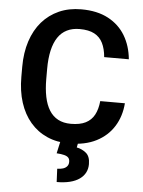

<svg xmlns="http://www.w3.org/2000/svg" viewBox="-62 -769 777 1042"><g transform="rotate(5 327.0 -248.5)"><path d="M483.9 -233.9H618.2Q612.8 -162.6 578.6 -107.7Q544.4 -52.7 483.4 -21.5Q422.4 9.8 335.4 9.8Q268.6 9.8 215.1 -13.9Q161.6 -37.6 123.8 -81.8Q85.9 -126 65.9 -188.2Q45.9 -250.5 45.9 -328.1V-382.3Q45.9 -460 66.4 -522.5Q86.9 -585 125.2 -629.2Q163.6 -673.3 217.5 -697.3Q271.5 -721.2 338.4 -721.2Q425.3 -721.2 485.4 -689.2Q545.4 -657.2 578.6 -601.6Q611.8 -545.9 618.7 -473.6H484.4Q480.5 -518.6 465.1 -549.8Q449.7 -581.1 419.2 -597.4Q388.7 -613.8 338.4 -613.8Q299.3 -613.8 269.8 -599.1Q240.2 -584.5 220.7 -555.4Q201.2 -526.4 191.4 -483.2Q181.6 -439.9 181.6 -383.3V-328.1Q181.6 -273.9 190.4 -231Q199.2 -188 217.8 -158.2Q236.3 -128.4 265.6 -112.8Q294.9 -97.2 335.4 -97.2Q384.8 -97.2 415.8 -112.8Q446.8 -128.4 463.1 -158.7Q479.5 -189 483.9 -233.9ZM288.1 0H384.3L378.9 27.8Q406.7 32.7 429.7 51.3Q452.6 69.8 452.6 112.3Q452.6 137.7 442.1 158.2Q431.6 178.7 410.6 193.6Q389.6 208.5 358.6 216.3Q327.6 224.1 286.6 224.1L283.2 151.9Q300.8 151.9 314.7 147.5Q328.6 143.1 336.7 133.5Q344.7 124 344.7 109.4Q344.7 94.7 337.4 86.7Q330.1 78.6 314.2 74.5Q298.3 70.3 272.9 68.8Z"/></g></svg>

Font: Roboto SemiBold
Style: Regular
Weight: 600
Designer: Christian Robertson
Foundry: Google
Version: Version 3.009; 2024